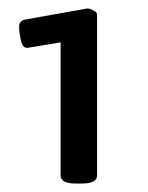

<svg xmlns="http://www.w3.org/2000/svg" viewBox="-20 -782 350 453"><path d="M158 -349Q140 -349 131.5 -354Q123 -359 123 -368V-682L44 -669Q33 -669 29 -688Q25 -707 25 -719Q25 -733 40 -736L186 -762Q192 -762 200.5 -757.5Q209 -753 209 -748V-368Q209 -359 200.5 -354Q192 -349 174 -349Z"/></svg>

Font: Asap
Style: Regular
Weight: 400
Designer: Pablo Cosgaya
Foundry: Omnibus-Type
Version: Version 3.001